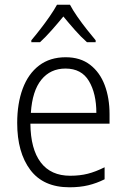

<svg xmlns="http://www.w3.org/2000/svg" viewBox="-20 -785 536 815"><path d="M259 -542Q321 -542 362.5 -510Q404 -478 424.5 -423.5Q445 -369 445 -300V-260H109Q110 -152 153 -95.5Q196 -39 278 -39Q319 -39 352.5 -47.5Q386 -56 424 -75V-24Q390 -7 354.5 1.5Q319 10 275 10Q164 10 108.5 -64Q53 -138 53 -263Q53 -346 76.5 -409Q100 -472 146 -507Q192 -542 259 -542ZM258 -494Q194 -494 155.5 -446.5Q117 -399 111 -306H389Q389 -388 357.5 -441Q326 -494 258 -494ZM277 -765Q289 -742 308.5 -714Q328 -686 349 -659.5Q370 -633 386 -614V-606H349Q324 -628 298 -657.5Q272 -687 249 -715Q226 -687 200 -657.5Q174 -628 150 -606H113V-614Q130 -634 151 -661Q172 -688 191 -715.5Q210 -743 222 -765Z"/></svg>

Font: Noto Sans Arabic UI SmCn Lt
Style: Regular
Weight: 300
Width: 4
Designer: Monotype Design Team, Nadine Chahine and Nizar Qandah
Foundry: Monotype Imaging Inc.
Version: Version 2.010; ttfautohint (v1.8.4.7-5d5b)